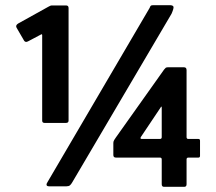

<svg xmlns="http://www.w3.org/2000/svg" viewBox="-20 -720 834 742"><path d="M152 -245Q143 -245 143 -254V-584Q143 -589 139 -587L88 -560Q78 -555 73 -563L44 -613Q39 -622 50 -629L167 -694Q172 -697 175 -698Q178 -699 183 -699H235Q245 -699 245 -689V-254Q245 -245 235 -245ZM614 2Q605 2 605 -8V-104Q605 -111 598 -111H428Q418 -111 418 -121V-168Q418 -174 422 -180Q426 -186 428 -189L614 -451Q618 -456 620.5 -458Q623 -460 629 -460H691Q701 -460 701 -449V-190Q701 -183 708 -183H747Q753 -183 753 -176V-118Q753 -111 747 -111H708Q701 -111 701 -104V-8Q701 2 692 2ZM528 -183H598Q605 -183 605 -190V-304Q605 -308 603.5 -308Q602 -308 601 -305L524 -190Q522 -186 523.5 -184.5Q525 -183 528 -183ZM170 0Q161 0 160 -5Q159 -10 164 -17L558 -689Q561 -697 563.5 -698.5Q566 -700 575 -700H636Q647 -700 650 -695Q653 -690 643 -667L259 -15Q255 -8 250.5 -4Q246 0 237 0Z"/></svg>

Font: Glory ExtraBold
Style: Regular
Weight: 800
Designer: Robert Leuschke
Foundry: Robert Leuschke
Version: Version 1.011